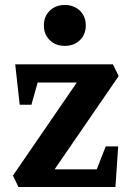

<svg xmlns="http://www.w3.org/2000/svg" viewBox="-20 -750 520 770"><path d="M54 0 32 -46 288 -419H131L106 -330H59L41 -492H433L456 -445L199 -71H368L404 -163H454L443 0ZM240 -566Q203 -566 179.5 -589Q156 -612 156 -648Q156 -684 179.5 -707Q203 -730 240 -730Q277 -730 300.5 -707Q324 -684 324 -648Q324 -612 300.5 -589Q277 -566 240 -566Z"/></svg>

Font: Manuale
Style: Regular
Weight: 400
Designer: Eduardo Tunni / Pablo Cosgaya
Foundry: Eduardo Tunni / Pablo Cosgaya
Version: Version 1.002